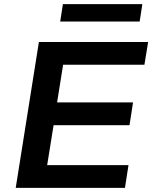

<svg xmlns="http://www.w3.org/2000/svg" viewBox="-20 -908 736 928"><path d="M56 0 168 -705H696L678 -595H285L256 -413H623L606 -303H239L208 -110H601L584 0ZM271 -804 284 -888H668L655 -804Z"/></svg>

Font: Nunito Sans 10pt SemiExpanded
Style: Bold Italic
Weight: 700
Width: 6
Italic angle: -9°
Designer: Vernon Adams
Foundry: Vernon Adams
Version: Version 3.101;gftools[0.9.27]